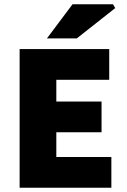

<svg xmlns="http://www.w3.org/2000/svg" viewBox="-20 -880 596 900"><path d="M72 0V-650H492V-506H244V-404H456V-260H244V-144H502V0ZM200 -700 320 -860H510L520 -842L340 -700Z"/></svg>

Font: Mada Black
Style: Regular
Weight: 900
Designer: Khaled Hosny
Version: Version 1.5